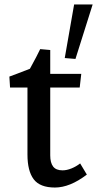

<svg xmlns="http://www.w3.org/2000/svg" viewBox="-20 -825 436 860"><path d="M103 -133V-433H25L22 -482L57 -495L114 -517Q147 -577 160 -605L205 -601V-494H344L337 -433H205V-129Q205 -96 218 -79Q231 -62 260 -62Q279 -62 300 -70.5Q321 -79 339 -93L369 -43Q293 15 226 15Q159 15 131 -22Q103 -59 103 -133ZM270 -565 312 -805H395L318 -561Z"/></svg>

Font: Andada Pro SemiBold
Style: Regular
Weight: 600
Designer: Carolina Giovagnoli
Foundry: Huerta Tipografica
Version: Version 3.005